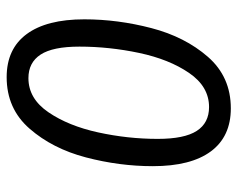

<svg xmlns="http://www.w3.org/2000/svg" viewBox="-90 -628 730 591"><g transform="rotate(-90 275.5 -333.0)"><path d="M59 -228Q59 -111 104.5 -49.5Q150 12 237 12Q334 12 395.5 -58.5Q457 -129 484 -232.5Q511 -336 511 -439Q511 -555 465.5 -616.5Q420 -678 333 -678Q236 -678 174.5 -607.5Q113 -537 86 -434Q59 -331 59 -228ZM427 -454Q427 -362 407.5 -270Q388 -178 346 -116.5Q304 -55 241 -55Q192 -55 167.5 -93Q143 -131 143 -213Q143 -305 163 -396.5Q183 -488 225 -549.5Q267 -611 330 -611Q378 -611 402.5 -573.5Q427 -536 427 -454Z"/></g></svg>

Font: Fira Sans Book
Style: Italic
Weight: 350
Italic angle: -8°
Designer: bBox Type GmbH & Carrois Corporate GbR & Edenspiekermann AG
Foundry: bBox Type GmbH & Carrois Corporate GbR & Edenspiekermann AG
Version: Version 4.301